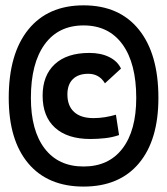

<svg xmlns="http://www.w3.org/2000/svg" viewBox="-20 -706 626 719"><path d="M293 -7.3Q159.2 -7.3 85.9 -94.2Q12.7 -181.2 12.7 -339.4Q12.7 -504.4 85.9 -595.2Q159.2 -686 293 -686Q426.8 -686 500 -595.2Q573.2 -504.4 573.2 -339.4Q573.2 -181.2 500 -94.2Q426.8 -7.3 293 -7.3ZM318.4 -185.5Q232.9 -185.5 186.3 -227.5Q139.6 -269.5 139.6 -347.7Q139.6 -423.3 185.1 -465.6Q230.5 -507.8 314.5 -507.8Q357.9 -507.8 388.9 -492.4Q419.9 -477.1 433.1 -449.2L373 -394Q351.6 -429.7 310.5 -429.7Q273.4 -429.7 252.9 -409.7Q232.4 -389.6 232.4 -352.5Q232.4 -309.6 257.6 -286.6Q282.7 -263.7 330.1 -263.7Q351.6 -263.7 372.8 -267.1Q394 -270.5 414.1 -276.4L425.8 -200.2Q400.4 -191.4 372.8 -188.5Q345.2 -185.5 318.4 -185.5ZM293 -82.5Q387.2 -82.5 438.7 -149.9Q490.2 -217.3 490.2 -339.4Q490.2 -468.8 438.7 -539.8Q387.2 -610.8 293 -610.8Q198.7 -610.8 147.2 -539.8Q95.7 -468.8 95.7 -339.4Q95.7 -217.3 147.2 -149.9Q198.7 -82.5 293 -82.5Z"/></svg>

Font: Cascadia Mono PL
Style: Regular
Weight: 400
Monospace: yes
Designer: Aaron Bell
Foundry: Saja Typeworks
Version: Version 2102.003